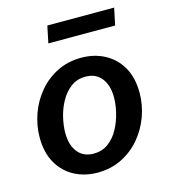

<svg xmlns="http://www.w3.org/2000/svg" viewBox="-111 -818 808 919"><g transform="rotate(-15 293.5 -358.5)"><path d="M260.7 12.2Q196.8 12.2 145.5 -15.1Q94.2 -42.5 64.5 -94.7Q34.7 -147 34.7 -221.2Q34.7 -281.2 55.2 -338.4Q75.7 -395.5 114 -440.9Q152.3 -486.3 205.8 -512.9Q259.3 -539.6 324.7 -539.6Q389.6 -539.6 441.2 -512Q492.7 -484.4 522.5 -432.4Q552.2 -380.4 552.2 -306.2Q552.2 -245.6 531.5 -188.7Q510.7 -131.8 472.2 -86.4Q433.6 -41 379.9 -14.4Q326.2 12.2 260.7 12.2ZM265.1 -80.6Q308.1 -80.6 339.1 -104Q370.1 -127.4 389.6 -164.1Q409.2 -200.7 418.7 -241.2Q428.2 -281.7 428.2 -315.9Q428.2 -376 400.1 -411.4Q372.1 -446.8 321.3 -446.8Q278.8 -446.8 248 -423.3Q217.3 -399.9 197.3 -363.3Q177.2 -326.7 168 -286.1Q158.7 -245.6 158.7 -211.4Q158.7 -151.4 186.5 -116Q214.4 -80.6 265.1 -80.6ZM191.4 -646.5 209 -730.5H540L522.5 -646.5Z"/></g></svg>

Font: Schibsted Grotesk SemiBold
Style: Italic
Weight: 600
Italic angle: -12°
Designer: Bakken & Baeck AS, Henrik Kongsvoll
Foundry: Schibsted ASA
Version: Version 1.100;gftools[0.9.25]